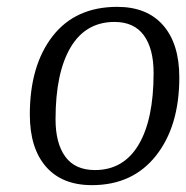

<svg xmlns="http://www.w3.org/2000/svg" viewBox="-20 -530 543 560"><path d="M503 -304Q503 -162 435 -76Q367 10 248 10Q161 10 114 -44Q67 -98 67 -196Q67 -339 133.5 -424.5Q200 -510 322 -510Q409 -510 456 -456Q503 -402 503 -304ZM314 -466Q230 -466 186 -392Q142 -318 142 -182Q142 -112 170.5 -73Q199 -34 257 -34Q340 -34 384 -107.5Q428 -181 428 -317Q428 -388 399.5 -427Q371 -466 314 -466Z"/></svg>

Font: Arsenal
Style: Italic
Weight: 400
Italic angle: -9.10001°
Designer: Andrij Shevchenko
Foundry: Stairsfor
Version: Version 2.001;PS 002.001;hotconv 1.0.88;makeotf.lib2.5.64775